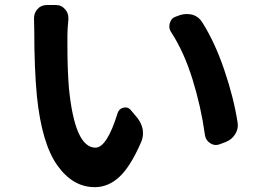

<svg xmlns="http://www.w3.org/2000/svg" viewBox="-20 -733 1040 769"><path d="M116.2 -660.2Q116.2 -680.7 129.9 -696.3Q144.5 -712.9 167 -712.9Q167 -712.9 168 -712.9H204.1Q226.6 -712.9 241.2 -695.3Q253.9 -680.7 253.9 -661.1Q253.9 -658.2 253.9 -655.3Q250 -616.2 250 -591.8Q250 -569.3 250 -548.8Q250 -457 255.9 -381.8Q279.3 -141.6 362.3 -141.6Q408.2 -141.6 451.2 -280.3Q457 -297.9 474.6 -301.8Q478.5 -302.7 482.4 -302.7Q495.1 -302.7 503.9 -292L530.3 -260.7Q546.9 -239.3 551.8 -213.9Q552.7 -206.1 552.7 -199.2Q552.7 -180.7 544.9 -163.1Q502.9 -66.4 458.5 -24.9Q414.1 16.6 359.4 16.6Q271.5 16.6 209.5 -70.8Q147.5 -158.2 127.9 -346.7Q117.2 -458 117.2 -614.3ZM666 -603.5Q658.2 -614.3 658.2 -627Q658.2 -633.8 660.2 -640.6Q666 -661.1 685.5 -667L702.1 -672.9Q714.8 -676.8 727.5 -676.8Q739.3 -676.8 752 -673.8Q776.4 -666 790 -643.6Q839.8 -565.4 877.9 -454.1Q916 -342.8 931.6 -242.2Q932.6 -236.3 932.6 -231.4Q932.6 -212.9 921.9 -195.3Q908.2 -173.8 883.8 -164.1L860.4 -155.3Q852.5 -152.3 844.7 -152.3Q833 -152.3 822.3 -159.2Q803.7 -170.9 800.8 -192.4Q785.2 -305.7 751 -415.5Q716.8 -525.4 666 -603.5Z"/></svg>

Font: Gen Jyuu Gothic Monospace Bold
Style: Bold
Weight: 700
Designer: [Source Han Sans]
Ryoko NISHIZUKA  (kana & ideographs); Paul D. Hunt (Latin, Greek & Cyrillic); Wenlong ZHANG  (bopomofo
Version: Version 1.002.20150607